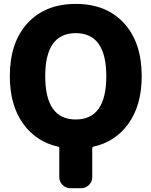

<svg xmlns="http://www.w3.org/2000/svg" viewBox="-20 -785 785 1001"><path d="M215.8 -387.7Q215.8 -162.1 375 -162.1Q534.2 -162.1 534.2 -387.2Q534.2 -612.3 375 -612.3Q215.8 -612.3 215.8 -387.7ZM718.8 -387.7Q718.8 -235.4 648.4 -138.7Q581.1 -45.9 467.8 -20.5Q460.9 -18.6 460.9 -11.7V138.7Q460.9 162.1 443.8 179.2Q426.8 196.3 403.3 196.3H346.7Q323.2 196.3 306.2 179.2Q289.1 162.1 289.1 138.7V-11.7Q289.1 -18.6 282.2 -20.5Q168.9 -45.9 101.6 -138.7Q31.2 -235.4 31.2 -387.7Q31.2 -563.5 123.5 -664.1Q215.8 -764.6 375 -764.6Q534.2 -764.6 626.5 -664.1Q718.8 -563.5 718.8 -387.7Z"/></svg>

Font: Gen Jyuu Gothic Heavy
Style: Bold
Weight: 900
Designer: [Source Han Sans]
Ryoko NISHIZUKA  (kana & ideographs); Paul D. Hunt (Latin, Greek & Cyrillic); Wenlong ZHANG  (bopomofo
Version: Version 1.002.20150607